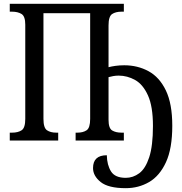

<svg xmlns="http://www.w3.org/2000/svg" viewBox="-20 -734 952 1003"><path d="M637 249Q546 249 506 217Q466 185 466 144Q466 77 538 77Q539 128 560 161.5Q581 195 637 195Q675 195 707.5 171Q740 147 759.5 87.5Q779 28 779 -76Q779 -178 753 -235.5Q727 -293 686 -316Q645 -339 600 -339Q585 -339 571.5 -336.5Q558 -334 547 -331V-108Q547 -64 566 -52.5Q585 -41 615 -41H627V0H375V-41H384Q414 -41 432.5 -53.5Q451 -66 451 -113V-665H207V-113Q207 -66 225.5 -53.5Q244 -41 274 -41H284V0H31V-41H43Q74 -41 93 -53.5Q112 -66 112 -113V-605Q112 -649 92.5 -661Q73 -673 43 -673H31V-714H627V-673H615Q584 -673 565.5 -660.5Q547 -648 547 -601V-383Q562 -387 583.5 -390Q605 -393 629 -393Q699 -393 756 -362Q813 -331 846.5 -261.5Q880 -192 880 -77Q880 42 847 113.5Q814 185 759 217Q704 249 637 249Z"/></svg>

Font: Noto Serif Condensed
Style: Regular
Weight: 400
Width: 3
Designer: Monotype Design Team
Foundry: Monotype Imaging Inc.
Version: Version 2.013; ttfautohint (v1.8.4.7-5d5b)